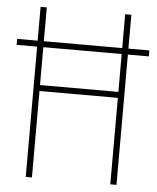

<svg xmlns="http://www.w3.org/2000/svg" viewBox="-52 -758 658 803"><g transform="rotate(5 277.5 -357.0)"><path d="M86 0H112V-363H441V0H467V-547H555V-572H467V-714H441V-572H112V-714H86V-572H0V-547H86ZM112 -388V-547H441V-388Z"/></g></svg>

Font: Noto Sans Ethiopic Condensed Thin
Style: Regular
Weight: 100
Width: 3
Designer: Monotype Design Team
Foundry: Monotype Imaging Inc.
Version: Version 2.102